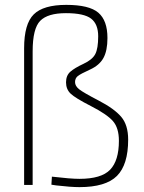

<svg xmlns="http://www.w3.org/2000/svg" viewBox="-20 -759 589 788"><path d="M114 0H79V-561Q79 -661 118.5 -700Q158 -739 252 -739Q346 -739 383.5 -707Q421 -675 421 -603Q421 -551 404.5 -521Q388 -491 349.5 -473.5Q311 -456 299.5 -447Q288 -438 288 -422Q288 -406 305 -392.5Q322 -379 385.5 -346Q449 -313 477.5 -279.5Q506 -246 506 -186Q506 -83 460 -37Q414 9 306 9Q271 9 211 2L191 -1L193 -34Q270 -25 306 -25Q396 -25 432 -62.5Q468 -100 468 -181Q468 -234 443.5 -262Q419 -290 353.5 -323.5Q288 -357 269.5 -375Q251 -393 251 -421Q251 -449 268.5 -464.5Q286 -480 322.5 -497Q359 -514 371 -537Q383 -560 383 -610Q383 -660 354 -682.5Q325 -705 250.5 -705Q176 -705 145 -673.5Q114 -642 114 -548Z"/></svg>

Font: Titillium Web ExtraLight
Style: Regular
Weight: 275
Version: Version 1.002;PS 57.000;hotconv 1.0.70;makeotf.lib2.5.55311